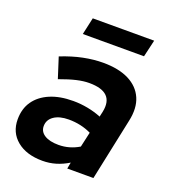

<svg xmlns="http://www.w3.org/2000/svg" viewBox="-132 -808 809 911"><g transform="rotate(20 272.5 -352.5)"><path d="M186 6Q105 6 57 -33.5Q9 -73 9 -139Q9 -193 35.5 -231Q62 -269 111 -290Q160 -311 228 -311Q265 -311 301.5 -304Q338 -297 370 -284L376 -311Q387 -364 360.5 -390.5Q334 -417 270 -417Q241 -417 206.5 -409Q172 -401 123 -383L90 -486Q148 -509 200 -519.5Q252 -530 299 -530Q378 -530 429.5 -504Q481 -478 502 -429.5Q523 -381 508 -313L442 0H310L316 -32Q285 -13 253 -3.5Q221 6 186 6ZM232 -91Q260 -91 286 -98.5Q312 -106 335 -120L352 -196Q300 -221 238 -221Q191 -221 163.5 -202Q136 -183 136 -151Q136 -123 161.5 -107Q187 -91 232 -91ZM161 -625 180 -711H490L470 -625Z"/></g></svg>

Font: Red Hat Display ExtraBold
Style: Italic
Weight: 800
Italic angle: -12°
Designer: Pentagram, MCKL
Foundry: Pentagram, MCKL
Version: Version 1.023